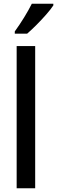

<svg xmlns="http://www.w3.org/2000/svg" viewBox="-20 -1057 305 1026"><path d="M168 -51H69V-811H168ZM265 -1028Q252 -1008 227 -979.5Q202 -951 174.5 -923.5Q147 -896 125 -877H59V-889Q85 -925 109 -964Q133 -1003 150 -1037H265Z"/></svg>

Font: Noto Sans Tamil UI Condensed Medium
Style: Regular
Weight: 500
Width: 3
Designer: Jelle Bosma - Monotype Design Team
Foundry: Monotype Imaging Inc.
Version: Version 2.004; ttfautohint (v1.8.4.7-5d5b)